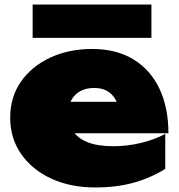

<svg xmlns="http://www.w3.org/2000/svg" viewBox="-20 -809 790 847"><path d="M399 18Q292 18 207.5 -20.5Q123 -59 74 -128.5Q25 -198 25 -290Q25 -381 72.5 -449Q120 -517 202 -555Q284 -593 386 -593Q493 -593 568 -547.5Q643 -502 683 -418.5Q723 -335 723 -221H233V-360H575L507 -313Q503 -348 488.5 -372Q474 -396 451 -408.5Q428 -421 396 -421Q359 -421 333.5 -406.5Q308 -392 294.5 -367Q281 -342 281 -311Q281 -263 302.5 -230.5Q324 -198 368 -181Q412 -164 479 -164Q541 -164 600 -178Q659 -192 709 -218V-64Q645 -24 569.5 -3Q494 18 399 18ZM124 -642V-789H648V-642Z"/></svg>

Font: Unbounded Black
Style: Regular
Weight: 900
Designer: Luke Prowse, Jean-Baptiste Morizot, Fátima Lázaro, Florian Runge
Foundry: NaN
Version: Version 1.701;gftools[0.9.28.dev5+ged2979d]